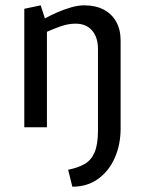

<svg xmlns="http://www.w3.org/2000/svg" viewBox="-20 -482 542 727"><path d="M351 11.7V-127.2L436.7 -141V5Q436.7 65 414.9 114.9Q393.2 164.8 352.3 194.8Q311.4 224.9 253.9 224.9L238 160.7Q274.8 153.5 299.8 139.4Q324.9 125.2 338 95.3Q351 65.3 351 11.7ZM72 0V-448.7L134.1 -461.8L150 -412.2Q169.8 -423.2 196 -434.8Q222.2 -446.4 249.2 -454.1Q276.2 -461.8 298.8 -461.8Q341.3 -461.8 372.1 -445.9Q402.9 -429.9 419.8 -400Q436.7 -370.1 436.7 -329V0H351V-296.7Q351 -340.1 328.9 -366.2Q306.7 -392.4 265.9 -392.4Q239.1 -392.4 210.9 -382.7Q182.7 -373 157.7 -361.6V0Z"/></svg>

Font: Ancizar Sans Thin
Style: Regular
Weight: 100
Designer: Cesar Puertas, Viviana Monsalve, Julian Moncada, Julian Prieto, Jose Castro, Mariel Hernandez, Felipe Aragon, Sara Alarc
Version: Version 8.100